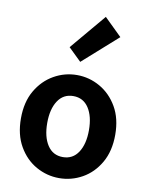

<svg xmlns="http://www.w3.org/2000/svg" viewBox="-100 -994 826 1079"><g transform="rotate(10 313.0 -455.0)"><path d="M313 14Q243 14 181.5 -20.5Q120 -55 82 -121Q44 -187 44 -280Q44 -373 82 -438.5Q120 -504 181.5 -539Q243 -574 313 -574Q383 -574 444.5 -539Q506 -504 544 -438.5Q582 -373 582 -280Q582 -187 544 -121Q506 -55 444.5 -20.5Q383 14 313 14ZM313 -106Q370 -106 401 -153.5Q432 -201 432 -280Q432 -359 401 -406.5Q370 -454 313 -454Q256 -454 225 -406.5Q194 -359 194 -280Q194 -201 225 -153.5Q256 -106 313 -106ZM317 -650 244 -721 415 -924 515 -826Z"/></g></svg>

Font: Chiron Sans HK TT
Style: Bold
Weight: 700
Designer: Ryoko NISHIZUKA 西塚涼子 (kana, bopomofo & ideographs); Paul D. Hunt (Latin, Greek & Cyrillic); Sandoll Communications 산돌커뮤니
Foundry: Adobe
Version: Version 2.022;hotconv 1.0.109;makeotfexe 2.5.65596